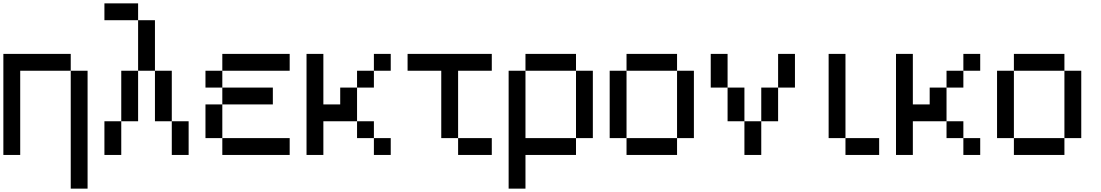

<svg xmlns="http://www.w3.org/2000/svg" viewBox="-20 -920 6540 1140"><path d="M0 0V-600H400V-500H100V0ZM400 200V-500H500V200Z M600 -200H700V0H600ZM600 -800V-900H800V-800ZM700 -200V-500H800V-200ZM800 -500V-800H900V-500ZM900 -200V-500H1000V-200ZM1000 -200H1100V0H1000Z M1200 -100V-300H1300V-100ZM1200 -400V-500H1300V-400ZM1300 -100H1700V0H1300ZM1300 -500V-600H1700V-500ZM1300 -400H1600V-300H1300Z M1800 0V-600H1900V-300H2000V-400H2100V-200H1900V0ZM2100 -200H2200V-100H2100ZM2100 -400V-500H2200V-400ZM2200 -100H2300V0H2200ZM2200 -500V-600H2300V-500Z M2400 -500V-600H2900V-500H2700V-100H2600V-500ZM2900 -100V0H2700V-100Z M3000 200V-500H3100V-100H3400V0H3100V200ZM3100 -500V-600H3400V-500ZM3400 -100V-500H3500V-100Z M3600 -100V-500H3700V-100ZM4000 -100V0H3700V-100ZM4000 -500H4100V-100H4000ZM4000 -600V-500H3700V-600Z M4200 -400V-600H4300V-400ZM4300 -200V-400H4400V-200ZM4400 -200H4500V0H4400ZM4500 -200V-400H4600V-200ZM4600 -400V-600H4700V-400Z M5200 -100V0H5000V-100ZM4900 -100V-600H5000V-100Z M5300 0V-600H5400V-300H5500V-400H5600V-200H5400V0ZM5600 -200H5700V-100H5600ZM5600 -400V-500H5700V-400ZM5700 -100H5800V0H5700ZM5700 -500V-600H5800V-500Z M5900 -100V-500H6000V-100ZM6300 -100V0H6000V-100ZM6300 -500H6400V-100H6300ZM6300 -600V-500H6000V-600Z"/></svg>

Font: Galmuri9 Regular
Style: Regular
Weight: 400
Designer: Lee Minseo (quiple)
Version: Version 2.399;hotconv 1.1.1;makeotfexe 2.6.0 DEVELOPMENT